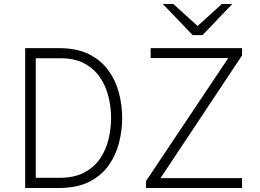

<svg xmlns="http://www.w3.org/2000/svg" viewBox="-20 -941 1299 961"><path d="M106 0V-700H276.5Q364.5 -700 424.8 -670Q485 -640 521.8 -589.8Q558.5 -539.5 575 -477.2Q591.5 -415 591.5 -350Q591.5 -289.5 576.2 -228Q561 -166.5 525 -114.8Q489 -63 427.5 -31.5Q366 0 272.5 0ZM159 -51H276Q352 -51 402.2 -77.8Q452.5 -104.5 481.8 -148.5Q511 -192.5 523.5 -245.2Q536 -298 536 -350Q536 -405.5 522.5 -459Q509 -512.5 479.2 -555.5Q449.5 -598.5 401 -624Q352.5 -649.5 282.5 -649.5H159ZM711 0V-35L1122.5 -650.5H734V-700H1191.5V-663.5L783.5 -49.5H1191.5V0ZM944.5 -765 795 -921H847.5L969 -811L1090.5 -921H1142.5L993.5 -765Z"/></svg>

Font: Overpass ExtraLight
Style: Regular
Weight: 250
Designer: Delve Withrington, Dave Bailey, Thomas Jockin
Foundry: Delve Fonts LLC
Version: Version 4.000